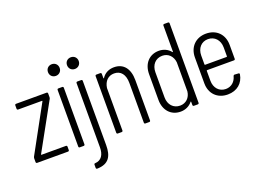

<svg xmlns="http://www.w3.org/2000/svg" viewBox="-126 -1019 2102 1543"><g transform="rotate(-20 925.0 -248.0)"><path d="M34 0H298C304 0 308 -4 308 -10V-39C308 -45 304 -49 298 -49H89C86 -49 86 -52 87 -54L305 -449C307 -453 308 -458 308 -462V-494C308 -500 304 -504 298 -504H37C31 -504 27 -500 27 -494V-465C27 -459 31 -455 37 -455H241C244 -455 244 -452 243 -450L27 -55C25 -50 24 -46 24 -42V-10C24 -4 28 0 34 0Z M415 -605C443 -605 465 -626 465 -655C465 -684 444 -705 415 -705C386 -705 365 -684 365 -655C365 -626 386 -605 415 -605ZM578 -605C606 -605 628 -626 628 -655C628 -684 607 -705 578 -705C549 -705 528 -684 528 -655C528 -626 549 -605 578 -605ZM399 0H432C438 0 442 -4 442 -10V-494C442 -500 438 -504 432 -504H399C393 -504 389 -500 389 -494V-10C389 -4 393 0 399 0ZM472 209C573 207 604 149 604 55V-494C604 -500 600 -504 594 -504H561C555 -504 551 -500 551 -494V55C551 118 525 159 472 162C465 162 462 166 462 172V199C462 205 466 209 472 209Z M876 -511C834 -511 796 -494 772 -457C770 -454 767 -454 767 -458V-494C767 -500 763 -504 757 -504H724C718 -504 714 -500 714 -494V-10C714 -4 718 0 724 0H757C763 0 767 -4 767 -10V-373C775 -430 810 -464 860 -464C917 -464 950 -422 950 -350V-10C950 -4 954 0 960 0H993C999 0 1003 -4 1003 -10V-355C1003 -453 957 -511 876 -511Z M1365 -690V-466C1365 -463 1363 -462 1360 -465C1336 -496 1299 -512 1260 -512C1178 -512 1123 -452 1123 -362V-141C1123 -54 1177 8 1260 8C1299 8 1336 -8 1360 -39C1363 -42 1365 -41 1365 -38V-10C1365 -4 1369 0 1375 0H1408C1414 0 1418 -4 1418 -10V-690C1418 -696 1414 -700 1408 -700H1375C1369 -700 1365 -696 1365 -690ZM1272 -39C1215 -39 1176 -82 1176 -144V-359C1176 -422 1215 -465 1272 -465C1322 -465 1359 -430 1365 -376V-127C1359 -74 1322 -39 1272 -39Z M1812 -243V-362C1812 -450 1754 -512 1663 -512C1574 -512 1515 -450 1515 -362V-141C1515 -53 1574 8 1663 8C1743 8 1797 -39 1809 -112C1810 -118 1806 -122 1800 -122L1767 -124C1761 -124 1758 -121 1756 -115C1745 -71 1711 -39 1663 -39C1607 -39 1568 -82 1568 -144V-229C1568 -231 1570 -233 1572 -233H1802C1808 -233 1812 -237 1812 -243ZM1663 -465C1720 -465 1760 -422 1760 -359V-283C1760 -281 1758 -279 1756 -279H1572C1570 -279 1568 -281 1568 -283V-359C1568 -422 1607 -465 1663 -465Z"/></g></svg>

Font: Barlow Condensed Light
Style: Regular
Weight: 300
Width: 3
Designer: Jeremy Tribby
Foundry: Tribby Type
Version: Version 1.422;hotconv 1.0.109;makeotfexe 2.5.65596